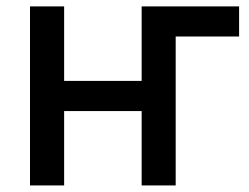

<svg xmlns="http://www.w3.org/2000/svg" viewBox="-20 -565 760 585"><path d="M708.5 -545.5H411.6V-318.5H175.4V-545.5H71.4V0H175.4V-226.6H411.6V0H515.3V-453.8H708.5Z"/></svg>

Font: Magic Ui Pro Medium
Style: Regular
Weight: 500
Designer: Stefan Endress, Andreas Faust
Version: Version 1.000;FEAKit 1.0